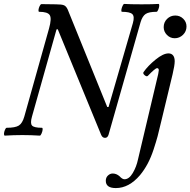

<svg xmlns="http://www.w3.org/2000/svg" viewBox="-33 -688 970 978"><path d="M502 14.2Q488.3 14.2 481.9 -2L261.2 -539.1L254.9 -538.1L129.9 -94.2Q120.1 -60.1 130.1 -48.6Q140.1 -37.1 181.2 -37.1Q185.1 -35.6 184.1 -26.9Q183.1 -18.1 178.5 -7.6Q173.8 2.9 169.9 2.9Q125 0 81.1 0Q36.1 0 -8.8 2.9Q-13.2 1.5 -12.7 -7.3Q-12.2 -16.1 -7.8 -26.6Q-3.4 -37.1 1 -37.1Q44.9 -37.1 63 -48.6Q81.1 -60.1 90.8 -94.2L216.8 -543Q231 -593.8 220.5 -610.8Q210 -627.9 166 -627.9Q162.1 -629.4 163.1 -638.2Q164.1 -647 168.9 -657Q173.8 -667 178.2 -667Q203.1 -666 252 -666Q282.2 -666 293.5 -660.9Q304.7 -655.8 312 -639.2L513.2 -143.1H520L644 -570.8Q653.3 -604 641.1 -616Q628.9 -627.9 587.9 -627.9Q584 -629.4 585.2 -638.2Q586.4 -647 591.1 -657.5Q595.7 -668 600.1 -668Q628.9 -666 688 -666Q746.1 -666 774.9 -668Q778.8 -666.5 778.1 -657.7Q777.3 -648.9 772.9 -638.4Q768.6 -627.9 764.2 -627.9Q725.6 -627.9 709 -616.9Q692.4 -606 683.1 -575.2L520 -2Q515.1 14.2 502 14.2ZM856.9 -493.2Q834 -493.2 817.4 -510Q800.8 -526.9 800.8 -549.8Q800.8 -574.7 818.1 -591.8Q835.4 -608.9 859.9 -608.9Q883.8 -608.9 900.4 -592.5Q917 -576.2 917 -553.2Q917 -528.3 899.2 -510.7Q881.3 -493.2 856.9 -493.2ZM557.1 270Q505.9 270 505.9 232.9Q505.9 216.3 516.8 206.1Q527.8 195.8 541 195.8Q560.1 195.8 576.2 210Q589.8 225.1 601.1 225.1Q624.5 225.1 643.3 193.4Q662.1 161.6 669.9 124L772.9 -311Q775.9 -325.7 775.9 -330.1Q775.9 -340.8 767.1 -340.8Q757.8 -340.8 720.2 -301.8Q714.8 -295.9 704.1 -304.7Q693.4 -313.5 698.2 -320.8Q720.7 -353 759.5 -384.5Q798.3 -416 825.2 -416Q840.3 -416 848.6 -405.8Q856.9 -395.5 856.9 -376Q856.9 -355.5 846.2 -310.1L788.1 -68.8Q777.3 -22 770 5.4Q762.7 32.7 749.5 73Q736.3 113.3 719.2 145.5Q702.1 177.7 680.2 204.1Q624 270 557.1 270Z"/></svg>

Font: Junicode SmCond Medium
Style: Italic
Weight: 500
Width: 4
Italic angle: -11°
Designer: Peter S. Baker
Version: Version 2.206